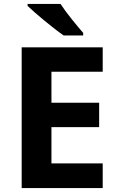

<svg xmlns="http://www.w3.org/2000/svg" viewBox="-20 -954 600 974"><path d="M287 -934H120V-924C158 -887 252 -809 303 -774H402V-787C370 -824 316 -889 287 -934ZM501 0V-125H241V-309H483V-433H241V-590H501V-714H90V0Z"/></svg>

Font: Noto Sans Javanese
Style: Bold
Weight: 700
Designer: Monotype Design Team
Foundry: Monotype Imaging Inc.
Version: Version 2.005